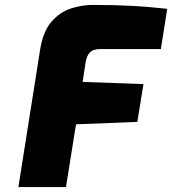

<svg xmlns="http://www.w3.org/2000/svg" viewBox="-20 -763 702 783"><path d="M55 0 144 -563Q156 -635 189.5 -674Q223 -713 268 -728Q313 -743 358 -743Q448 -743 519.5 -739Q591 -735 662 -727L636 -563H390Q359 -563 346 -548.5Q333 -534 329 -508L317 -429L565 -420L540 -266L290 -256L249 0Z"/></svg>

Font: Exo Thin Black
Style: Italic
Weight: 900
Italic angle: -9°
Version: Version 2.000